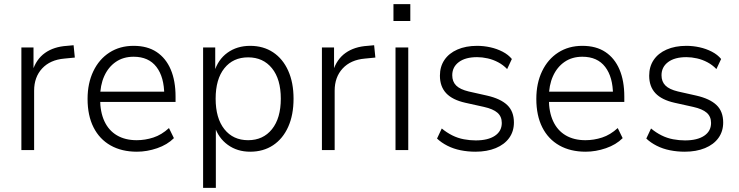

<svg xmlns="http://www.w3.org/2000/svg" viewBox="-20 -730 3593 934"><path d="M84 0V-499H143V-384H138Q156 -442 199 -472.5Q242 -503 306 -507L338 -510L344 -450L293 -445Q224 -439 185 -397Q146 -355 146 -289V0Z M646 8Q572 8 518 -22.5Q464 -53 435 -110.5Q406 -168 406 -249Q406 -325 434 -383.5Q462 -442 512.5 -474.5Q563 -507 630 -507Q697 -507 742 -477Q787 -447 810.5 -392Q834 -337 834 -260V-234H451V-284H797L779 -267Q779 -355 741 -404.5Q703 -454 630 -454Q580 -454 543.5 -429Q507 -404 487 -359.5Q467 -315 467 -256V-249Q467 -185 488 -140Q509 -95 549 -71.5Q589 -48 645 -48Q686 -48 726 -61Q766 -74 802 -107L826 -58Q794 -26 744.5 -9Q695 8 646 8Z M968 184V-499H1027V-379H1022Q1040 -440 1086.5 -473.5Q1133 -507 1197 -507Q1261 -507 1308.5 -475.5Q1356 -444 1382 -386Q1408 -328 1408 -250Q1408 -171 1382 -113Q1356 -55 1308.5 -23.5Q1261 8 1197 8Q1134 8 1088 -25.5Q1042 -59 1024 -116H1030V184ZM1187 -48Q1260 -48 1303 -101.5Q1346 -155 1346 -250Q1346 -345 1303 -398Q1260 -451 1187 -451Q1114 -451 1071.5 -398Q1029 -345 1029 -250Q1029 -155 1071.5 -101.5Q1114 -48 1187 -48Z M1546 0V-499H1605V-384H1600Q1618 -442 1661 -472.5Q1704 -503 1768 -507L1800 -510L1806 -450L1755 -445Q1686 -439 1647 -397Q1608 -355 1608 -289V0Z M1894 -628V-710H1976V-628ZM1904 0V-499H1966V0Z M2293 8Q2256 8 2221 1Q2186 -6 2156.5 -21Q2127 -36 2106 -56L2129 -105Q2153 -85 2180 -71.5Q2207 -58 2236.5 -52.5Q2266 -47 2294 -47Q2354 -47 2387.5 -69.5Q2421 -92 2421 -132Q2421 -163 2400 -181.5Q2379 -200 2334 -210L2244 -230Q2181 -244 2150.5 -276.5Q2120 -309 2120 -362Q2120 -406 2142 -438.5Q2164 -471 2205 -489Q2246 -507 2301 -507Q2333 -507 2365 -500Q2397 -493 2425 -478.5Q2453 -464 2470 -443L2447 -394Q2428 -414 2403.5 -427Q2379 -440 2352.5 -446Q2326 -452 2301 -452Q2244 -452 2212 -428Q2180 -404 2180 -364Q2180 -333 2199 -314Q2218 -295 2260 -285L2349 -265Q2415 -250 2447.5 -219Q2480 -188 2480 -134Q2480 -91 2457 -59Q2434 -27 2391.5 -9.5Q2349 8 2293 8Z M2829 8Q2755 8 2701 -22.5Q2647 -53 2618 -110.5Q2589 -168 2589 -249Q2589 -325 2617 -383.5Q2645 -442 2695.5 -474.5Q2746 -507 2813 -507Q2880 -507 2925 -477Q2970 -447 2993.5 -392Q3017 -337 3017 -260V-234H2634V-284H2980L2962 -267Q2962 -355 2924 -404.5Q2886 -454 2813 -454Q2763 -454 2726.5 -429Q2690 -404 2670 -359.5Q2650 -315 2650 -256V-249Q2650 -185 2671 -140Q2692 -95 2732 -71.5Q2772 -48 2828 -48Q2869 -48 2909 -61Q2949 -74 2985 -107L3009 -58Q2977 -26 2927.5 -9Q2878 8 2829 8Z M3311 8Q3274 8 3239 1Q3204 -6 3174.5 -21Q3145 -36 3124 -56L3147 -105Q3171 -85 3198 -71.5Q3225 -58 3254.5 -52.5Q3284 -47 3312 -47Q3372 -47 3405.5 -69.5Q3439 -92 3439 -132Q3439 -163 3418 -181.5Q3397 -200 3352 -210L3262 -230Q3199 -244 3168.5 -276.5Q3138 -309 3138 -362Q3138 -406 3160 -438.5Q3182 -471 3223 -489Q3264 -507 3319 -507Q3351 -507 3383 -500Q3415 -493 3443 -478.5Q3471 -464 3488 -443L3465 -394Q3446 -414 3421.5 -427Q3397 -440 3370.5 -446Q3344 -452 3319 -452Q3262 -452 3230 -428Q3198 -404 3198 -364Q3198 -333 3217 -314Q3236 -295 3278 -285L3367 -265Q3433 -250 3465.5 -219Q3498 -188 3498 -134Q3498 -91 3475 -59Q3452 -27 3409.5 -9.5Q3367 8 3311 8Z"/></svg>

Font: Nunitoga
Style: Light
Weight: 300
Designer: Vernon Adams
Foundry: Vernon Adams
Version: Version 1.0